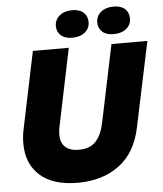

<svg xmlns="http://www.w3.org/2000/svg" viewBox="-61 -985 892 1049"><g transform="rotate(-5 384.5 -461.0)"><path d="M45 -228Q45 -270 53 -306L141 -729H338L249 -300Q245 -281 245 -261Q245 -215 271 -192Q297 -169 344 -169Q405 -169 437 -203Q469 -237 483 -302L572 -729H769L671 -263Q643 -127 551.5 -58.5Q460 10 324 10Q188 10 116.5 -54Q45 -118 45 -228ZM505 -853Q505 -888 531.5 -910Q558 -932 601 -932Q641 -932 663 -912.5Q685 -893 685 -860Q685 -825 658.5 -803.5Q632 -782 589 -782Q549 -782 527 -801.5Q505 -821 505 -853ZM278 -853Q278 -888 304.5 -910Q331 -932 374 -932Q414 -932 436 -912.5Q458 -893 458 -860Q458 -825 431.5 -803.5Q405 -782 362 -782Q322 -782 300 -801.5Q278 -821 278 -853Z"/></g></svg>

Font: Mona Sans Black
Style: Italic
Weight: 900
Italic angle: -11.7°
Designer: Deni Anggara
Foundry: GitHub
Version: Version 2.000